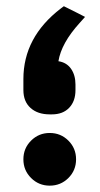

<svg xmlns="http://www.w3.org/2000/svg" viewBox="-20 -585 314 605"><path d="M136.7 -224.6Q98.6 -224.6 76.2 -244.9Q53.7 -265.1 53.7 -301.3V-335.9Q53.7 -467.8 171.4 -558.1L181.2 -565.4L191.9 -560.1L225.1 -543.5L248 -531.7L231 -512.7Q173.3 -449.2 164.1 -392.1Q189.9 -388.2 203.9 -368.2Q217.8 -348.1 217.8 -318.8V-300.8Q217.8 -266.1 198 -245.4Q178.2 -224.6 143.6 -224.6ZM77.9 -24.2Q53.7 -48.3 53.7 -83Q53.7 -117.7 77.9 -141.8Q102.1 -166 136.7 -166Q171.4 -166 195.6 -141.8Q219.7 -117.7 219.7 -83Q219.7 -48.3 195.6 -24.2Q171.4 0 136.7 0Q102.1 0 77.9 -24.2Z"/></svg>

Font: Samim WOL
Style: Bold-WOL
Weight: 700
Foundry: DejaVu fonts team - Redesigned by Saber Rastikerdar
Version: Version 4.0.5